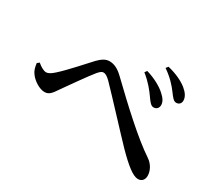

<svg xmlns="http://www.w3.org/2000/svg" viewBox="-126 -951 1251 1127"><g transform="rotate(30 500.0 -387.5)"><path d="M873 -557C892 -557 904 -570 904 -589C904 -613 889 -636 862 -658C833 -681 790 -703 729 -718L717 -703C770 -667 801 -630 822 -602C843 -574 855 -557 873 -557ZM771 -467C791 -467 803 -480 804 -499C805 -520 793 -541 768 -563C739 -590 691 -617 633 -634L622 -619C672 -579 700 -542 722 -511C741 -484 754 -467 771 -467ZM902 -57C927 -57 943 -74 943 -102C943 -136 923 -172 892 -193C782 -266 636 -403 504 -530C471 -561 443 -573 413 -573C386 -573 364 -557 340 -533C309 -500 223 -402 174 -359C152 -339 136 -330 122 -330C107 -330 84 -342 62 -361L48 -350C51 -323 57 -302 70 -285C93 -253 138 -225 172 -225C205 -225 220 -251 242 -283C275 -330 349 -435 380 -473C396 -492 406 -498 416 -498C428 -498 441 -491 461 -472C525 -407 684 -234 745 -171C818 -97 868 -57 902 -57Z"/></g></svg>

Font: GenKiMin2 TW SB
Style: Regular
Weight: 600
Version: Version 2.100;PS 2.1;hotconv 16.6.51;makeotf.lib2.5.65220 DE